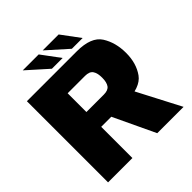

<svg xmlns="http://www.w3.org/2000/svg" viewBox="-216 -974 1129 1129"><g transform="rotate(-45 348.0 -410.0)"><path d="M39 0H241.5V-259.5H445.5Q568.5 -259.5 610.5 -318.2Q652.5 -377 652.5 -463Q652.5 -550 612.8 -612.5Q573 -675 454 -675H39ZM448 0H667L500.5 -319.5L300.5 -312ZM241.5 -382.5V-538.5H386.5Q422.5 -538.5 436.2 -518.5Q450 -498.5 450 -460Q450 -421.5 436.2 -402Q422.5 -382.5 386.5 -382.5ZM444 -706H533.5L448.5 -820.5H316ZM278 -706H367.5L282.5 -820.5H150Z"/></g></svg>

Font: Anybody UltraCondensed Thin ExtraBold
Style: Regular
Weight: 800
Version: Version 1.111